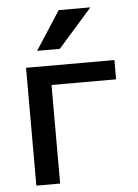

<svg xmlns="http://www.w3.org/2000/svg" viewBox="-54 -802 607 844"><g transform="rotate(-5 249.5 -380.0)"><path d="M237 -760H377L227 -590H127ZM177 0H72V-520H462V-435H177Z"/></g></svg>

Font: Mplus 1p Medium
Style: Regular
Weight: 500
Version: Version 1.061